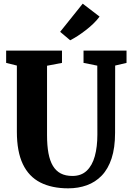

<svg xmlns="http://www.w3.org/2000/svg" viewBox="-20 -1019 715 1047"><path d="M352 8Q262.5 8 199.8 -24Q137 -56 104.5 -124.2Q72 -192.5 72 -300.5V-661.5L13.5 -676V-743H318V-676L236.5 -660.5V-281.5Q236.5 -225.5 244.2 -183.8Q252 -142 268.5 -114.5Q285 -87 311.2 -73.2Q337.5 -59.5 375 -59.5Q423 -59.5 453 -88Q483 -116.5 497 -167.2Q511 -218 511 -285.5L510.5 -661L435.5 -676V-743H670V-676L608 -661.5L607.5 -294.5Q607.5 -213 588.5 -155.2Q569.5 -97.5 534.8 -61.5Q500 -25.5 453.5 -8.8Q407 8 352 8ZM362.5 -799.5 308 -845.5 431 -999 523 -928.5Q507.5 -907.5 487.8 -888.8Q468 -870 446.5 -853.5Q425 -837 403.8 -823.2Q382.5 -809.5 363 -799.5Z"/></svg>

Font: Merriweather 24pt SemiCondensed Black
Style: Regular
Weight: 900
Width: 4
Designer: Eben Sorkin
Foundry: Eben Sorkin
Version: Version 2.100